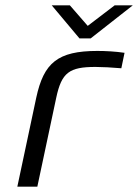

<svg xmlns="http://www.w3.org/2000/svg" viewBox="-20 -700 518 720"><path d="M338 -449C361 -449 402 -447 435 -444L447 -502C413 -507 376 -509 345 -509C196 -509 144 -464 116 -334L45 0H120L191 -334C211 -428 240 -449 338 -449ZM174 -680 278 -556H320L478 -680H410L309 -603L242 -680Z"/></svg>

Font: LT Wave Light
Style: Italic
Weight: 300
Designer: Daniel Lyons
Version: Version 2.5 (Glyphs App)